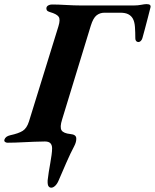

<svg xmlns="http://www.w3.org/2000/svg" viewBox="-63 -676 736 914"><path d="M180.6 217.5Q174 217.5 169.8 213Q165.5 208.5 164.4 200.5Q163.3 192.5 163.8 182.5Q165.7 164.7 169.1 143.1Q172.4 121.6 176.4 100.4Q179.8 80.5 182.4 62.3Q185 44.2 185 30.1Q185 14.7 177.1 6.1Q169.3 -2.5 150.7 -2.5Q97.5 -1.6 52.1 0.9Q6.7 3.4 -27.2 3.4Q-34.2 3.4 -39 -0.4Q-43.8 -4.1 -42.1 -10.9Q-37.2 -27 -14.3 -32.2Q25.9 -40.8 45.3 -53.2Q64.6 -65.5 74.8 -97.4L215.1 -550.6Q225.3 -583.4 216.2 -596.3Q207.2 -609.3 174.2 -618.7Q163.3 -621.7 159.9 -627.5Q156.6 -633.4 158.2 -639.5Q159.8 -646.4 167.3 -650.5Q174.7 -654.6 184.3 -654.6Q213.3 -654.6 251.7 -652.3Q290.2 -650 320.3 -650H574.9Q593.2 -650 609.4 -653.2Q625.7 -656.4 634.6 -656.4Q646 -656.4 650.6 -652.6Q655.1 -648.7 653.5 -641.4Q648.6 -620.7 641.4 -593.8Q634.1 -566.9 627.4 -540.5Q620.8 -514.1 614.9 -494.5Q612.3 -485.6 606.8 -480.7Q601.3 -475.8 596.3 -475.8Q589.7 -475.8 585.4 -480.3Q581.2 -484.8 581.2 -493.1Q581.2 -522.9 579.4 -547.9Q577.6 -572.9 569.1 -587.8Q561.8 -600.7 547.8 -608.1Q533.7 -615.5 509.3 -615.5H434.5Q412.7 -615.5 396.7 -602.9Q380.6 -590.3 369.2 -553.6L232.7 -107.3Q220.9 -70.3 230 -55.7Q239.2 -41.2 272.3 -37.9Q299.1 -35.5 300.1 -18Q301.1 -0.6 290.1 20.2Q273.3 51.5 253.4 97Q233.6 142.5 215.8 183.8Q209.4 199.1 199.8 208.3Q190.1 217.5 180.6 217.5Z"/></svg>

Font: EB Garamond
Style: Italic
Weight: 400
Italic angle: -17.2°
Designer: Georg Duffner and Octavio Pardo
Foundry: Georg Duffner
Version: Version 1.001